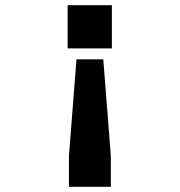

<svg xmlns="http://www.w3.org/2000/svg" viewBox="-20 -574 690 738"><path d="M240 -554H410V-388H240ZM377 -346 406 25V144H245V25L274 -346Z"/></svg>

Font: Azeret Mono SemiBold
Style: Regular
Weight: 600
Designer: Martin Vácha
Foundry: Displaay
Version: Version 1.002